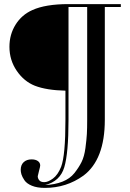

<svg xmlns="http://www.w3.org/2000/svg" viewBox="-20 -732 633 936"><path d="M491 -698V-148Q491 46 387 124Q304 184 199 184Q161 184 135.5 173.5Q110 163 99 146.5Q88 130 84.5 118Q81 106 81 96Q81 72 95.5 58.5Q110 45 134 45Q153 45 164.5 53Q176 61 176 75Q176 80 170 102Q164 124 164 127Q164 138 171.5 147Q179 156 196 156Q214 156 238 138.5Q262 121 278 81Q299 26 299 -148V-290Q207 -292 150 -314Q97 -335 61.5 -387Q26 -439 26 -504Q26 -564 56 -612Q86 -660 138 -683Q202 -712 314 -712H569V-698ZM405 -148V-698H314V-148Q314 14 293.5 83Q273 152 200 170Q248 168 284.5 153.5Q321 139 342.5 112Q364 85 377.5 58Q391 31 396.5 -10.5Q402 -52 403.5 -79Q405 -106 405 -148Z"/></svg>

Font: Justus
Style: Versalitas
Weight: 400
Version: Version 001.001